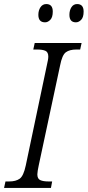

<svg xmlns="http://www.w3.org/2000/svg" viewBox="-39 -926 432 946"><path d="M-19 0 -12 -32H7Q39 -32 58 -45.5Q77 -59 88 -111L192 -605Q195 -618 197 -629Q199 -640 199 -647Q199 -669 185 -675.5Q171 -682 145 -682H125L132 -714H363L356 -682H337Q304 -682 285.5 -668.5Q267 -655 257 -603L152 -112Q149 -98 147 -86Q145 -74 145 -67Q145 -45 159.5 -38.5Q174 -32 199 -32H218L212 0ZM335 -816Q303 -816 303 -853Q303 -875 313 -890.5Q323 -906 341 -906Q373 -906 373 -869Q373 -841 361 -828.5Q349 -816 335 -816ZM183 -816Q150 -816 150 -853Q150 -875 160.5 -890.5Q171 -906 189 -906Q221 -906 221 -869Q221 -841 209 -828.5Q197 -816 183 -816Z"/></svg>

Font: Noto Serif Condensed Light
Style: Italic
Weight: 300
Width: 3
Italic angle: -12°
Designer: Monotype Design Team
Foundry: Monotype Imaging Inc.
Version: Version 2.014; ttfautohint (v1.8.4.7-5d5b)